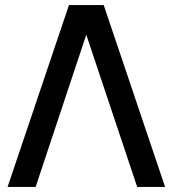

<svg xmlns="http://www.w3.org/2000/svg" viewBox="-20 -740 674 760"><path d="M253 -720 10 0H121L321.5 -602.5L523 0H633.5L390.5 -720Z"/></svg>

Font: Vela Sans SemBd
Style: Regular
Weight: 600
Designer: Principal design: Mikhail Sharanda - project Manrope.
Design modification: Ravid Balaliev
Foundry: Mikhail Sharanda
Version: Version 1.001